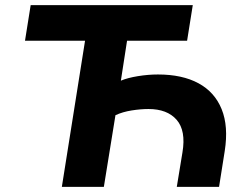

<svg xmlns="http://www.w3.org/2000/svg" viewBox="-20 -725 969 745"><path d="M220 0 310 -567H77L99 -705H728L706 -567H473L449 -412Q475 -423 515 -429.5Q555 -436 593 -436Q687 -436 750 -402Q813 -368 840 -301.5Q867 -235 852 -139L830 0H666L688 -134Q702 -218 665.5 -260Q629 -302 556 -302Q526 -302 491 -296.5Q456 -291 428 -278L383 0Z"/></svg>

Font: Nunito Sans 7pt ExtraBold
Style: Italic
Weight: 800
Italic angle: -9°
Designer: Vernon Adams
Foundry: Vernon Adams
Version: Version 3.101;gftools[0.9.27]